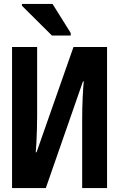

<svg xmlns="http://www.w3.org/2000/svg" viewBox="-20 -952 603 972"><path d="M41 0V-714H168V-364Q168 -335 167 -300Q166 -265 164.5 -232.5Q163 -200 161 -181H165L352 -714H522V0H396V-350Q396 -403 398.5 -457Q401 -511 404 -540H400L212 0ZM243 -772 91 -923V-932H246L338 -785V-772Z"/></svg>

Font: Noto Sans Mono SemiCondensed
Style: Bold
Weight: 700
Width: 4
Designer: Monotype Design Team
Foundry: Monotype Imaging Inc.
Version: Version 2.014